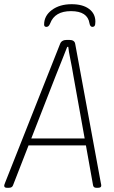

<svg xmlns="http://www.w3.org/2000/svg" viewBox="-33 -892 543 914"><path d="M0 2Q-13 2 -13 -8Q-13 -12 -8 -24L253 -683Q260 -702 285 -702H297Q322 -702 325 -683L447 -21Q448 -17 448.5 -14Q449 -11 449 -8Q449 2 433 2H426Q412 2 410 -10L376 -200H103L29 -10Q25 2 9 2ZM231 -528 116 -233H370L317 -528Q310 -571 302 -609.5Q294 -648 292 -669H287Q279 -648 263.5 -609.5Q248 -571 231 -528ZM188 -764Q177 -764 177 -775Q177 -817 214 -844.5Q251 -872 308 -872Q361 -872 391 -849.5Q421 -827 421 -789Q421 -774 417.5 -769Q414 -764 407 -764Q396 -764 393 -781Q384 -839 305 -839Q228 -839 206 -781Q202 -771 197.5 -767.5Q193 -764 188 -764Z"/></svg>

Font: Asap Condensed Condensed Thin
Style: Italic
Weight: 100
Width: 3
Italic angle: -6°
Designer: Pablo Cosgaya
Foundry: Omnibus-Type
Version: Version 3.001; ttfautohint (v1.8.4.7-5d5b)